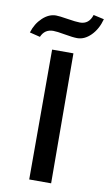

<svg xmlns="http://www.w3.org/2000/svg" viewBox="-114 -911 543 958"><g transform="rotate(10 158.0 -432.0)"><path d="M35 -710 -18 -723Q-4 -769 28 -799Q60 -829 96 -829Q112 -829 155.5 -822Q199 -815 219 -815Q265 -815 280 -864L334 -852Q320 -800 288 -768Q256 -736 219 -736Q197 -736 155.5 -743.5Q114 -751 96 -751Q52 -751 35 -710ZM106 0V-658H214L217 0Z"/></g></svg>

Font: EauTest Semibold
Style: Regular
Weight: 600
Designer: Christian Thalmann (Catharsis Fonts)
Version: Version 0.001;PS 000.001;hotconv 1.0.88;makeotf.lib2.5.64775